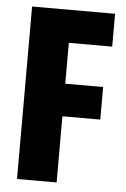

<svg xmlns="http://www.w3.org/2000/svg" viewBox="-51 -726 501 763"><g transform="rotate(5 199.5 -344.0)"><path d="M46 0V-688H377V-557H204V-394H355V-264H204V0Z"/></g></svg>

Font: Saira Condensed ExtraBold
Style: Regular
Weight: 800
Width: 3
Designer: Hector Gatti with collaboration of the Omnibus-Type team
Foundry: Omnibus-Type
Version: Version 1.101